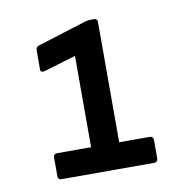

<svg xmlns="http://www.w3.org/2000/svg" viewBox="-57 -827 524 532"><g transform="rotate(-10 205.5 -560.5)"><path d="M75 -350Q65 -350 65 -361V-412Q65 -423 75 -423H171V-680L81 -653Q69 -650 69 -660V-711Q69 -724 79 -726L216 -769Q224 -771 230 -771H240Q250 -771 250 -761V-423H335Q346 -423 346 -412V-361Q346 -350 335 -350Z"/></g></svg>

Font: Sofia Sans Medium
Style: Regular
Weight: 500
Designer: Botio Nikoltchev, Ani Petrova
Foundry: lettersoup
Version: Version 4.101; ttfautohint (v1.8.4.7-5d5b)